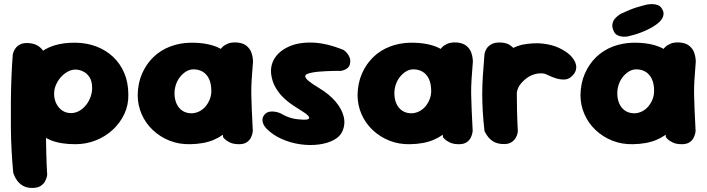

<svg xmlns="http://www.w3.org/2000/svg" viewBox="-20 -709 3474 944"><path d="M350 0Q277 0 228.5 -20Q180 -40 152.5 -75Q125 -110 113 -154.5Q101 -199 101 -249Q101 -311 117 -358.5Q133 -406 164.5 -437.5Q196 -469 243.5 -484.5Q291 -500 353 -499Q407 -498 453.5 -480.5Q500 -463 535.5 -430Q571 -397 591 -350Q611 -303 611 -243Q612 -193 591.5 -149Q571 -105 535 -71.5Q499 -38 451.5 -19Q404 0 350 0ZM139 215Q110 215 91.5 203.5Q73 192 63 177Q53 162 49 151Q45 140 45 140Q41 97 37.5 39.5Q34 -18 33.5 -81.5Q33 -145 33.5 -209.5Q34 -274 36.5 -334Q39 -394 43 -442Q43 -442 45.5 -451Q48 -460 56.5 -472Q65 -484 81 -491.5Q97 -499 124 -497Q153 -494 170 -481.5Q187 -469 195 -454.5Q203 -440 206 -429Q209 -418 209 -418Q207 -380 206 -326Q205 -272 204.5 -209.5Q204 -147 205 -83Q206 -19 207.5 41.5Q209 102 212 151Q212 151 210 160.5Q208 170 201.5 182.5Q195 195 180 205Q165 215 139 215ZM329 -153Q351 -153 370 -164Q389 -175 403 -192.5Q417 -210 425 -232Q433 -254 433 -275Q433 -311 419.5 -330.5Q406 -350 387 -358.5Q368 -367 351 -367Q332 -367 313.5 -357Q295 -347 280 -330.5Q265 -314 255.5 -292.5Q246 -271 246 -247Q246 -222 256.5 -200.5Q267 -179 285.5 -166Q304 -153 329 -153Z M914 0Q860 1 813.5 -17.5Q767 -36 731.5 -69.5Q696 -103 676.5 -147.5Q657 -192 657 -242Q658 -300 678.5 -347Q699 -394 734 -428Q769 -462 816 -480Q863 -498 917 -499Q1001 -500 1056.5 -473.5Q1112 -447 1140 -391.5Q1168 -336 1168 -250Q1168 -200 1154 -155.5Q1140 -111 1109.5 -76.5Q1079 -42 1031 -21.5Q983 -1 914 0ZM921 -152Q940 -152 958 -160.5Q976 -169 989.5 -184.5Q1003 -200 1011 -220Q1019 -240 1019 -261Q1019 -298 1007.5 -321.5Q996 -345 976.5 -356.5Q957 -368 931 -368Q912 -368 895 -357.5Q878 -347 865 -330.5Q852 -314 845 -293Q838 -272 838 -250Q838 -222 848 -199.5Q858 -177 877 -164.5Q896 -152 921 -152ZM1155 0Q1128 0 1110.5 -8.5Q1093 -17 1085 -25.5Q1077 -34 1077 -34Q1070 -107 1064.5 -176Q1059 -245 1059.5 -318Q1060 -391 1067 -471Q1067 -471 1075 -479Q1083 -487 1100.5 -494.5Q1118 -502 1147 -500Q1177 -497 1193.5 -482.5Q1210 -468 1216 -450.5Q1222 -433 1223 -420Q1224 -407 1224 -407Q1220 -356 1217.5 -319Q1215 -282 1215.5 -246.5Q1216 -211 1218 -169Q1220 -127 1223 -65Q1223 -65 1221.5 -55.5Q1220 -46 1214 -33Q1208 -20 1194 -10Q1180 0 1155 0Z M1451 -122Q1497 -117 1500 -128Q1503 -139 1469 -160Q1454 -170 1435.5 -181.5Q1417 -193 1398 -207.5Q1379 -222 1362 -241Q1345 -260 1332 -284Q1319 -308 1314 -339Q1307 -385 1330 -422Q1353 -459 1401.5 -480.5Q1450 -502 1518.5 -499.5Q1587 -497 1670 -463Q1670 -463 1675.5 -458.5Q1681 -454 1688 -445.5Q1695 -437 1699.5 -425Q1704 -413 1701 -397Q1699 -384 1691 -376.5Q1683 -369 1674 -365.5Q1665 -362 1658 -361Q1651 -360 1651 -360Q1651 -360 1646 -360.5Q1641 -361 1631.5 -360.5Q1622 -360 1609.5 -360Q1597 -360 1582.5 -359Q1568 -358 1552 -357Q1536 -356 1519 -353Q1501 -350 1490.5 -345.5Q1480 -341 1481 -332.5Q1482 -324 1498 -310.5Q1514 -297 1549 -276Q1599 -246 1629.5 -210Q1660 -174 1669.5 -137Q1679 -100 1664 -65Q1653 -38 1621.5 -21Q1590 -4 1547 1.5Q1504 7 1457 0.5Q1410 -6 1365.5 -25.5Q1321 -45 1289 -78Q1289 -78 1284 -84Q1279 -90 1274.5 -100Q1270 -110 1270.5 -122Q1271 -134 1281 -146Q1291 -157 1304 -159.5Q1317 -162 1330 -160Q1343 -158 1351 -155Q1359 -152 1359 -152Q1359 -152 1366 -148Q1373 -144 1386 -138Q1399 -132 1416 -127.5Q1433 -123 1451 -122Z M1995 0Q1941 1 1894.5 -17.5Q1848 -36 1812.5 -69.5Q1777 -103 1757.5 -147.5Q1738 -192 1738 -242Q1739 -300 1759.5 -347Q1780 -394 1815 -428Q1850 -462 1897 -480Q1944 -498 1998 -499Q2082 -500 2137.5 -473.5Q2193 -447 2221 -391.5Q2249 -336 2249 -250Q2249 -200 2235 -155.5Q2221 -111 2190.5 -76.5Q2160 -42 2112 -21.5Q2064 -1 1995 0ZM2002 -152Q2021 -152 2039 -160.5Q2057 -169 2070.5 -184.5Q2084 -200 2092 -220Q2100 -240 2100 -261Q2100 -298 2088.5 -321.5Q2077 -345 2057.5 -356.5Q2038 -368 2012 -368Q1993 -368 1976 -357.5Q1959 -347 1946 -330.5Q1933 -314 1926 -293Q1919 -272 1919 -250Q1919 -222 1929 -199.5Q1939 -177 1958 -164.5Q1977 -152 2002 -152ZM2236 0Q2209 0 2191.5 -8.5Q2174 -17 2166 -25.5Q2158 -34 2158 -34Q2151 -107 2145.5 -176Q2140 -245 2140.5 -318Q2141 -391 2148 -471Q2148 -471 2156 -479Q2164 -487 2181.5 -494.5Q2199 -502 2228 -500Q2258 -497 2274.5 -482.5Q2291 -468 2297 -450.5Q2303 -433 2304 -420Q2305 -407 2305 -407Q2301 -356 2298.5 -319Q2296 -282 2296.5 -246.5Q2297 -211 2299 -169Q2301 -127 2304 -65Q2304 -65 2302.5 -55.5Q2301 -46 2295 -33Q2289 -20 2275 -10Q2261 0 2236 0Z M2436 -55Q2414 -53 2401.5 -67.5Q2389 -82 2384 -102Q2379 -122 2378 -137.5Q2377 -153 2377 -153Q2370 -183 2367.5 -200Q2365 -217 2366 -227Q2367 -237 2368 -245.5Q2369 -254 2369 -266Q2373 -325 2397 -371Q2421 -417 2460 -447Q2499 -477 2546 -489Q2604 -500 2650 -494.5Q2696 -489 2729.5 -473Q2763 -457 2784 -437Q2784 -437 2789.5 -431Q2795 -425 2802 -414.5Q2809 -404 2812 -390.5Q2815 -377 2810.5 -362Q2806 -347 2789 -332Q2774 -318 2753 -318Q2732 -318 2713.5 -324Q2695 -330 2682 -336Q2669 -342 2669 -342Q2655 -350 2630 -348Q2605 -346 2580 -332Q2558 -318 2541.5 -298.5Q2525 -279 2521 -254Q2519 -232 2517 -214Q2515 -196 2514.5 -179.5Q2514 -163 2514 -144.5Q2514 -126 2515 -104Q2515 -104 2509 -93Q2503 -82 2486 -70.5Q2469 -59 2436 -55ZM2448 -1Q2423 -3 2407 -12.5Q2391 -22 2381 -34.5Q2371 -47 2366.5 -56Q2362 -65 2362 -65Q2356 -119 2353.5 -163Q2351 -207 2351 -248Q2351 -289 2354 -335.5Q2357 -382 2362 -442Q2362 -442 2364 -451Q2366 -460 2373.5 -471.5Q2381 -483 2397 -492Q2413 -501 2441 -500Q2470 -499 2487.5 -487Q2505 -475 2513.5 -460Q2522 -445 2524.5 -433.5Q2527 -422 2527 -422Q2524 -374 2522.5 -333Q2521 -292 2521 -251.5Q2521 -211 2522 -165.5Q2523 -120 2526 -64Q2526 -64 2524.5 -54Q2523 -44 2515.5 -31Q2508 -18 2492.5 -8.5Q2477 1 2448 -1Z M3091 0Q3037 1 2990.5 -17.5Q2944 -36 2908.5 -69.5Q2873 -103 2853.5 -147.5Q2834 -192 2834 -242Q2835 -300 2855.5 -347Q2876 -394 2911 -428Q2946 -462 2993 -480Q3040 -498 3094 -499Q3178 -500 3233.5 -473.5Q3289 -447 3317 -391.5Q3345 -336 3345 -250Q3345 -200 3331 -155.5Q3317 -111 3286.5 -76.5Q3256 -42 3208 -21.5Q3160 -1 3091 0ZM3098 -152Q3117 -152 3135 -160.5Q3153 -169 3166.5 -184.5Q3180 -200 3188 -220Q3196 -240 3196 -261Q3196 -298 3184.5 -321.5Q3173 -345 3153.5 -356.5Q3134 -368 3108 -368Q3089 -368 3072 -357.5Q3055 -347 3042 -330.5Q3029 -314 3022 -293Q3015 -272 3015 -250Q3015 -222 3025 -199.5Q3035 -177 3054 -164.5Q3073 -152 3098 -152ZM3332 0Q3305 0 3287.5 -8.5Q3270 -17 3262 -25.5Q3254 -34 3254 -34Q3247 -107 3241.5 -176Q3236 -245 3236.5 -318Q3237 -391 3244 -471Q3244 -471 3252 -479Q3260 -487 3277.5 -494.5Q3295 -502 3324 -500Q3354 -497 3370.5 -482.5Q3387 -468 3393 -450.5Q3399 -433 3400 -420Q3401 -407 3401 -407Q3397 -356 3394.5 -319Q3392 -282 3392.5 -246.5Q3393 -211 3395 -169Q3397 -127 3400 -65Q3400 -65 3398.5 -55.5Q3397 -46 3391 -33Q3385 -20 3371 -10Q3357 0 3332 0ZM3067 -530Q3067 -530 3059 -529Q3051 -528 3039.5 -529Q3028 -530 3016.5 -535.5Q3005 -541 2999 -553Q2988 -574 2991 -590.5Q2994 -607 3004 -618Q3014 -629 3023 -635Q3032 -641 3032 -641Q3081 -664 3111 -673Q3141 -682 3163 -687Q3163 -687 3171.5 -688Q3180 -689 3191.5 -688.5Q3203 -688 3215 -683.5Q3227 -679 3234 -667Q3243 -653 3242.5 -641Q3242 -629 3237 -620.5Q3232 -612 3227.5 -607Q3223 -602 3223 -602Q3206 -586 3184.5 -574Q3163 -562 3141 -553Q3119 -544 3099.5 -538.5Q3080 -533 3067 -530Z"/></svg>

Font: Sour Gummy Black ExtraBold
Style: Regular
Weight: 800
Version: Version 1.000